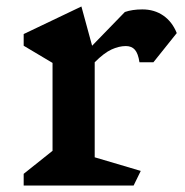

<svg xmlns="http://www.w3.org/2000/svg" viewBox="-20 -572 569 592"><path d="M272 -380V-87L414 -45L392 0H53V-36L142 -107V-378L53 -431V-467L231 -552L264 -431L365 -535Q388 -543 419 -543Q456 -543 483.5 -524Q511 -505 525 -470L453 -380H410Q406 -407 396 -418.5Q386 -430 368 -430Q347 -430 324 -419.5Q301 -409 272 -380Z"/></svg>

Font: InknutAntiqua
Style: Medium
Weight: 500
Designer: Claus Eggers Srensen
Foundry: Claus Eggers Srensen
Version: Version 1.000; ttfautohint (v1.2) -l 7 -r 28 -G 50 -x 13 -D 